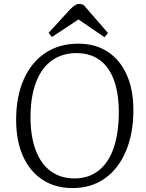

<svg xmlns="http://www.w3.org/2000/svg" viewBox="-20 -942 742 976"><path d="M62 -332Q62 -451 100.5 -538Q139 -625 210 -672.5Q281 -720 378 -720Q465 -720 527.5 -679Q590 -638 624 -562.5Q658 -487 658 -383Q658 -263 620 -173.5Q582 -84 513 -35Q444 14 348 14Q261 14 196.5 -28Q132 -70 97 -148Q62 -226 62 -332ZM135 -350Q135 -249 161.5 -178.5Q188 -108 238.5 -71.5Q289 -35 359 -35Q429 -35 479.5 -73.5Q530 -112 556.5 -186Q583 -260 584 -369Q584 -468 559 -535.5Q534 -603 486 -637.5Q438 -672 368 -672Q297 -672 244.5 -635Q192 -598 164 -526Q136 -454 135 -350ZM529 -774 511 -753 379 -843 244 -754 227 -775 335 -893Q349 -907 360 -914.5Q371 -922 382 -922Q389 -922 394.5 -920.5Q400 -919 405 -917Z"/></svg>

Font: Literata 24pt Light
Style: Italic
Weight: 300
Italic angle: -2°
Designer: Latin by Veronika Burian and Jose Scaglione. Greek by Irene Vlachou. Cyrillic by Vera Evstafieva
Foundry: TypeTogether
Version: Version 3.103;gftools[0.9.29]